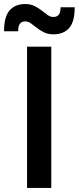

<svg xmlns="http://www.w3.org/2000/svg" viewBox="-59 -931 390 951"><path d="M75 -700H195V0H75ZM206 -761Q178 -761 158.5 -771Q139 -781 123.5 -793Q108 -805 94.5 -815Q81 -825 66 -825Q49 -825 40 -814Q31 -803 31 -776H-39Q-39 -848 -11.5 -879.5Q16 -911 66 -911Q93 -911 112.5 -901Q132 -891 147.5 -879Q163 -867 176.5 -857Q190 -847 206 -847Q223 -847 232 -858Q241 -869 241 -895H311Q311 -823 283.5 -792Q256 -761 206 -761Z"/></svg>

Font: PT Root UI Web Bold
Style: Regular
Weight: 700
Designer: Vitaly Kuzmin
Foundry: ParaType Ltd.
Version: Version 1.000W